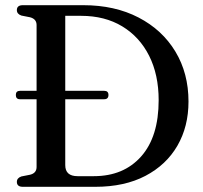

<svg xmlns="http://www.w3.org/2000/svg" viewBox="-20 -720 784 740"><path d="M45 -19Q45 -34 62.5 -40L95.5 -46.5Q121 -52.5 121 -76.5V-337.5H57Q41 -337.5 41 -354Q41 -370 57.5 -370H121V-623.5Q121 -647 95.5 -653.5L62.5 -660Q45 -666 45 -681Q45 -700 68 -700H301Q422.5 -700 514 -652.5Q605.5 -605 656 -521.2Q706.5 -437.5 706.5 -328.5Q706.5 -232.5 663.8 -158.5Q621 -84.5 540.5 -42.2Q460 0 347 0H68Q45 0 45 -19ZM341.5 -41Q456.5 -41 524 -117Q591.5 -193 591.5 -334Q591.5 -432 554.8 -505Q518 -578 451 -618.5Q384 -659 292.5 -659H231.5V-370H381.5Q398 -370 398 -354Q398 -337.5 381.5 -337.5H231.5V-83.5Q231.5 -41 279 -41Z"/></svg>

Font: Fraunces 72pt S050
Style: Regular
Weight: 400
Version: Version 1.000; ttfautohint (v1.8.3)